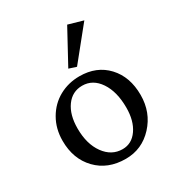

<svg xmlns="http://www.w3.org/2000/svg" viewBox="-161 -768 819 882"><g transform="rotate(-30 248.0 -326.5)"><path d="M267.6 -470.7 228.5 -483.4 325.2 -661.1 403.3 -638.7ZM251 7.8Q156.2 7.8 98.1 -52.5Q40 -112.8 40 -209Q40 -272.9 69.3 -323.5Q98.6 -374 147.5 -400.9Q196.3 -427.7 254.9 -427.7Q345.7 -427.7 400.9 -368.4Q456.1 -309.1 456.1 -212.9Q456.1 -120.6 396.7 -56.4Q337.4 7.8 251 7.8ZM260.7 -38.1Q309.6 -38.1 339.8 -81.8Q370.1 -125.5 370.1 -195.3Q370.1 -279.8 335.2 -331.8Q300.3 -383.8 244.1 -383.8Q191.4 -383.8 159.7 -340.1Q127.9 -296.4 127.9 -223.6Q127.9 -141.1 165.3 -89.6Q202.6 -38.1 260.7 -38.1Z"/></g></svg>

Font: Crimson Pro
Style: Regular
Weight: 400
Designer: Jacques Le Bailly
Foundry: Baron von Fonthausen
Version: Version 1.003